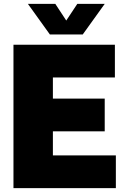

<svg xmlns="http://www.w3.org/2000/svg" viewBox="-20 -971 650 991"><path d="M49.5 0V-740H573V-571H253V-462H520.5V-293H253V-169H578V0ZM237.5 -793 124 -951H265.5L322 -865L379 -951H520.5L407 -793Z"/></svg>

Font: Encode Sans SmCnd Black
Style: Regular
Weight: 900
Width: 4
Designer: Multiple Designers
Foundry: Impallari Type
Version: Version 3.002; ttfautohint (v1.8.3) -l 8 -r 50 -G 200 -x 14 